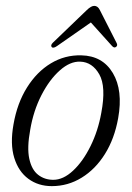

<svg xmlns="http://www.w3.org/2000/svg" viewBox="-20 -626 448 654"><path d="M257 -437.5Q329.5 -436 364.5 -377Q399.5 -318 382.5 -223.5Q370 -153.5 337.5 -101.5Q305 -49.5 258.2 -20.8Q211.5 8 156.5 8Q110.5 8 76.8 -16.8Q43 -41.5 28.5 -88.5Q14 -135.5 26 -202.5Q38.5 -274.5 72 -328Q105.5 -381.5 153.2 -410.2Q201 -439 257 -437.5ZM161.5 -13.5Q195.5 -13.5 229 -44.8Q262.5 -76 288.2 -128Q314 -180 325 -241.5Q342 -331 318.2 -372.8Q294.5 -414.5 253.5 -416Q219 -417.5 183.8 -386.2Q148.5 -355 121.2 -302Q94 -249 83 -184.5Q71.5 -122.5 79.8 -85Q88 -47.5 110 -30.5Q132 -13.5 161.5 -13.5ZM174 -469Q161 -460 156 -466Q151.5 -472 160 -480.5L276 -592Q290.5 -606 301 -606Q313 -606 320 -592L377 -480Q382 -471 375 -466Q368.5 -461.5 361.5 -469.5L289.5 -549.5Z"/></svg>

Font: Fraunces 144pt S050 Light
Style: Italic
Weight: 300
Italic angle: -16°
Version: Version 1.000; ttfautohint (v1.8.3)